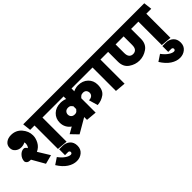

<svg xmlns="http://www.w3.org/2000/svg" viewBox="77 -1726 3111 3111"><g transform="rotate(-45 1632.5 -170.5)"><path d="M590 0V-537H490L474 -680H868L885 -537H772V16ZM254 -354Q269 -365 276.5 -389.5Q284 -414 284 -431Q284 -442 282 -449.5Q280 -457 279 -460Q262 -449 237.5 -443Q213 -437 188 -437Q134 -437 91 -471Q48 -505 48 -564Q48 -626 94.5 -662Q141 -698 210 -698Q322 -698 391.5 -618Q461 -538 461 -440Q461 -375 425 -308Q389 -241 316 -208L439 -8L283 33L158 -186Q152 -186 147 -186.5Q142 -187 136 -187Q107 -187 86.5 -201.5Q66 -216 61 -241Q61 -301 104 -349Q147 -397 201 -397Q217 -397 231 -384Q245 -371 254 -354Z M484 80Q533 146 583.5 180Q634 214 671 214Q687 214 695 204Q703 194 703 183Q703 172 694.5 162Q686 152 671 152H600V18H673Q751 18 801.5 63Q852 108 852 188Q852 266 798 311.5Q744 357 669 357Q590 357 513 306.5Q436 256 373 154Z M1096 -280Q1096 -248 1117.5 -225Q1139 -202 1181 -202Q1213 -202 1231 -219.5Q1249 -237 1256 -248V-312Q1249 -323 1231 -340.5Q1213 -358 1181 -358Q1139 -358 1117.5 -335Q1096 -312 1096 -280ZM1256 0V-65L1005 81L893 -35L1005 -99Q961 -128 936 -175Q911 -222 911 -280Q911 -375 976 -437.5Q1041 -500 1147 -500Q1180 -500 1214.5 -492Q1249 -484 1256 -477V-537H879L863 -680H1808L1825 -537H1438V-472Q1445 -479 1479.5 -489.5Q1514 -500 1547 -500Q1653 -500 1718 -437.5Q1783 -375 1783 -280Q1783 -157 1710 -104.5Q1637 -52 1548 -48L1503 -202Q1549 -202 1573.5 -224Q1598 -246 1598 -280Q1598 -312 1579 -335Q1560 -358 1518 -358Q1486 -358 1465.5 -340.5Q1445 -323 1438 -312V16Z M1919 0V-537H1819L1803 -680H2197L2214 -537H2101V16Z M2803 -313Q2803 -193 2719.5 -135Q2636 -77 2540 -77Q2444 -77 2360.5 -135Q2277 -193 2277 -313V-537H2208L2192 -680H3248L3265 -537H3152V16L2970 0V-537H2803ZM2632 -342V-537H2448V-342Q2448 -282 2472 -253.5Q2496 -225 2540 -225Q2584 -225 2608 -253.5Q2632 -282 2632 -342Z M2849 80Q2898 146 2948.5 180Q2999 214 3036 214Q3052 214 3060 204Q3068 194 3068 183Q3068 172 3059.5 162Q3051 152 3036 152H2965V18H3038Q3116 18 3166.5 63Q3217 108 3217 188Q3217 266 3163 311.5Q3109 357 3034 357Q2955 357 2878 306.5Q2801 256 2738 154Z"/></g></svg>

Font: Palanquin Dark
Style: Bold
Weight: 700
Designer: Pria Ravichandran
Version: Version 1.000